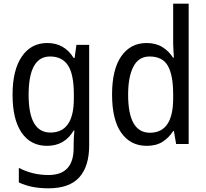

<svg xmlns="http://www.w3.org/2000/svg" viewBox="-20 -780 1118 1040"><path d="M380 -269V-246Q380 -62 253 -62Q135 -62 135 -266Q135 -474 251 -474Q317 -474 348.5 -425.5Q380 -377 380 -269ZM48 -267Q48 -133 97 -61.5Q146 10 235 10Q330 10 379 -73H383Q379 -35 379 2V21Q379 168 243 168Q155 168 82 129V208Q148 240 242 240Q356 240 409.5 180.5Q463 121 463 8V-537H394L384 -466H379Q329 -547 236 -547Q148 -547 98 -473.5Q48 -400 48 -267Z M674 -267Q674 -364 702.5 -419Q731 -474 790 -474Q861 -474 889.5 -423Q918 -372 918 -270V-247Q918 -61 792 -61Q674 -61 674 -267ZM918 -70H922L934 0H1002V-760H918V-544Q918 -529 919.5 -507Q921 -485 922 -468H917Q895 -503 859.5 -525Q824 -547 774 -547Q687 -547 637 -475.5Q587 -404 587 -268Q587 -131 637 -60.5Q687 10 775 10Q826 10 860.5 -12Q895 -34 918 -70Z"/></svg>

Font: Noto Sans UI SemiCondensed
Style: Regular
Weight: 400
Width: 4
Designer: Monotype Design Team
Foundry: Monotype Imaging Inc.
Version: 1.001